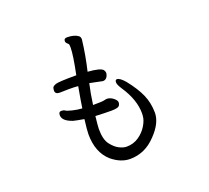

<svg xmlns="http://www.w3.org/2000/svg" viewBox="-138 -943 1276 1175"><g transform="rotate(-20 500.0 -355.0)"><path d="M518.1 61Q458 61 399.9 13.2Q329.1 -49.8 329.1 -168Q329.1 -194.8 337.9 -264.2Q287.1 -272.9 269 -277.8Q204.1 -299.8 204.1 -337.9Q204.1 -359.9 220.9 -359.9Q237.8 -359.9 244.9 -354Q252 -348.1 283.9 -340.1Q315.9 -332 348.1 -330.1Q355 -378.9 371.1 -466.8Q350.1 -469.2 312 -469.2L252 -467.8Q222.2 -467.8 222.2 -491.2Q222.2 -501 225.1 -510Q228 -519 247.6 -526.1Q267.1 -533.2 382.8 -533.2Q408.2 -657.2 408.2 -704.1Q408.2 -724.1 405 -728Q401.9 -731.9 395 -738Q388.2 -744.1 388.2 -753.9Q388.2 -771 408.2 -771Q454.1 -771 480 -752Q490.2 -745.1 490.2 -728Q479 -630.9 455.1 -529.8Q538.1 -523.9 553.2 -503.9Q560.1 -494.1 560.1 -482.9Q553.2 -443.8 523.9 -443.8L440.9 -460.9Q426.8 -399.9 417 -327.1Q479 -327.1 490.5 -330.6Q502 -334 512.2 -334Q533.2 -332 551.5 -316.9Q569.8 -301.8 569.8 -289.8Q569.8 -277.8 564.9 -271Q558.1 -255.9 511.2 -255.9Q467.8 -255.9 407.2 -258.8Q399.9 -193.8 399.9 -175.8Q399.9 -107.9 425 -75.4Q450.2 -43 476.6 -30Q502.9 -17.1 523.9 -17.1Q567.9 -17.1 602.5 -40.5Q637.2 -64 657.7 -97.9Q678.2 -131.8 680.2 -159.2L681.2 -176.8Q681.2 -266.1 617.2 -361.8Q596.2 -394 596.2 -408.2Q596.2 -425.8 607.9 -425.8Q627 -425.8 658.2 -389.2Q709 -325.2 732.4 -272.2Q755.9 -219.2 756.8 -154.8Q756.8 -86.9 688 -16.1Q616.2 61 518.1 61Z"/></g></svg>

Font: LXGW WenKai Screen
Style: Regular
Weight: 400
Designer: LXGW / Fontworks Inc.
Foundry: LXGW / Fontworks Inc.
Version: Version 1.510;January 18,2025